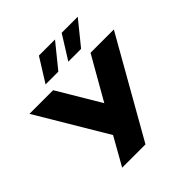

<svg xmlns="http://www.w3.org/2000/svg" viewBox="-227 -1052 1223 1223"><g transform="rotate(-45 385.0 -440.0)"><path d="M5 -660H218L390 -371L555 -660H765L390 0H180L286 -188ZM210 -720 310 -880H455L325 -720ZM415 -720 515 -880H660L530 -720Z"/></g></svg>

Font: Xolonium
Style: Bold
Weight: 700
Designer: Severin Meyer
Version: Version 4.2